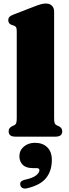

<svg xmlns="http://www.w3.org/2000/svg" viewBox="-20 -775 392 1089"><path d="M287 -710V-105Q287 -85 290 -76.8Q293 -68.5 300.5 -65L311.5 -60Q333 -50.5 333 -30Q333 0 295 0H67Q29 0 29 -30Q29 -50.5 50.5 -60L61.5 -65Q69 -68.5 72 -76.8Q75 -85 75 -105V-598Q75 -614 70.8 -620.8Q66.5 -627.5 58 -630L47 -633.5Q27 -640 27 -660Q27 -672 33.5 -679Q40 -686 58 -693L169 -736Q196 -746.5 211.5 -750.8Q227 -755 239 -755Q263 -755 275 -742.2Q287 -729.5 287 -710ZM166 178.5Q127.5 178.5 108.8 159.5Q90 140.5 90 111.5Q90 77.5 115.5 56.2Q141 35 178.5 35Q221.5 35 247.8 60Q274 85 274 132.5Q274 194.5 241.2 235Q208.5 275.5 133 293Q117 296.5 107.5 291.2Q98 286 95.5 275.5Q89.5 252.5 119 245Q166.5 235 185 219.5Q203.5 204 203.5 190Q203.5 178.5 187.5 178.5Z"/></svg>

Font: Fraunces 9pt S000 Black
Style: Regular
Weight: 900
Version: Version 1.000; ttfautohint (v1.8.3)